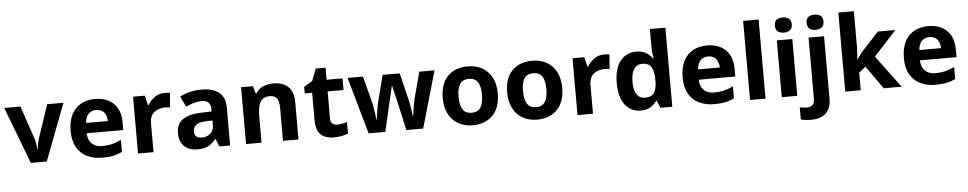

<svg xmlns="http://www.w3.org/2000/svg" viewBox="-48 -1179 9263 1838"><g transform="rotate(-5 4583.5 -260.0)"><path d="M208 0 0 -546H156L261 -235Q270 -207 275.5 -177Q281 -147 282 -123H286Q289 -177 308 -235L413 -546H569L361 0Z M872 -556Q985 -556 1051 -491.5Q1117 -427 1117 -308V-236H765Q767 -173 802.5 -137Q838 -101 901 -101Q954 -101 997 -111.5Q1040 -122 1086 -144V-29Q1046 -9 1001.5 0.5Q957 10 894 10Q812 10 749 -20.5Q686 -51 650 -113Q614 -175 614 -269Q614 -365 646.5 -428.5Q679 -492 737 -524Q795 -556 872 -556ZM873 -450Q830 -450 801.5 -422Q773 -394 768 -335H977Q976 -385 951 -417.5Q926 -450 873 -450Z M1543 -556Q1554 -556 1569 -555Q1584 -554 1593 -552L1582 -412Q1575 -414 1561.5 -415.5Q1548 -417 1538 -417Q1500 -417 1465 -403.5Q1430 -390 1408.5 -360Q1387 -330 1387 -278V0H1238V-546H1351L1373 -454H1380Q1404 -496 1446 -526Q1488 -556 1543 -556Z M1896 -557Q2006 -557 2064.5 -509.5Q2123 -462 2123 -364V0H2019L1990 -74H1986Q1951 -30 1912 -10Q1873 10 1805 10Q1732 10 1684 -32.5Q1636 -75 1636 -163Q1636 -250 1697 -291.5Q1758 -333 1880 -337L1975 -340V-364Q1975 -407 1952.5 -427Q1930 -447 1890 -447Q1850 -447 1812 -435.5Q1774 -424 1736 -407L1687 -508Q1731 -531 1784.5 -544Q1838 -557 1896 -557ZM1917 -251Q1845 -249 1817 -225Q1789 -201 1789 -162Q1789 -128 1809 -113.5Q1829 -99 1861 -99Q1909 -99 1942 -127.5Q1975 -156 1975 -208V-253Z M2586 -556Q2674 -556 2727 -508.5Q2780 -461 2780 -356V0H2631V-319Q2631 -378 2610 -407.5Q2589 -437 2543 -437Q2475 -437 2450 -390.5Q2425 -344 2425 -257V0H2276V-546H2390L2410 -476H2418Q2444 -518 2489.5 -537Q2535 -556 2586 -556Z M3163 -109Q3188 -109 3211 -114Q3234 -119 3257 -126V-15Q3233 -5 3197.5 2.5Q3162 10 3120 10Q3071 10 3032.5 -6Q2994 -22 2971.5 -61.5Q2949 -101 2949 -171V-434H2878V-497L2960 -547L3003 -662H3098V-546H3251V-434H3098V-171Q3098 -140 3116 -124.5Q3134 -109 3163 -109Z M3774 -191Q3770 -208 3762.5 -241.5Q3755 -275 3746 -313.5Q3737 -352 3729 -384.5Q3721 -417 3718 -432H3714Q3711 -417 3703.5 -384.5Q3696 -352 3687 -313.5Q3678 -275 3670 -241Q3662 -207 3658 -189L3614 0H3454L3299 -546H3447L3510 -304Q3517 -279 3522.5 -244Q3528 -209 3533 -176.5Q3538 -144 3540 -125H3544Q3545 -139 3548 -162.5Q3551 -186 3555.5 -211Q3560 -236 3563.5 -256.5Q3567 -277 3569 -284L3636 -546H3800L3864 -284Q3868 -270 3873.5 -239Q3879 -208 3883.5 -176Q3888 -144 3888 -125H3892Q3894 -142 3899 -174.5Q3904 -207 3910.5 -243Q3917 -279 3924 -304L3989 -546H4135L3978 0H3816Z M4719 -274Q4719 -138 4647.5 -64Q4576 10 4453 10Q4377 10 4317.5 -23Q4258 -56 4224 -119.5Q4190 -183 4190 -274Q4190 -410 4261 -483Q4332 -556 4456 -556Q4533 -556 4592 -523Q4651 -490 4685 -427.5Q4719 -365 4719 -274ZM4342 -274Q4342 -193 4368.5 -151.5Q4395 -110 4455 -110Q4514 -110 4540.5 -151.5Q4567 -193 4567 -274Q4567 -355 4540.5 -395.5Q4514 -436 4454 -436Q4395 -436 4368.5 -395.5Q4342 -355 4342 -274Z M5338 -274Q5338 -138 5266.5 -64Q5195 10 5072 10Q4996 10 4936.5 -23Q4877 -56 4843 -119.5Q4809 -183 4809 -274Q4809 -410 4880 -483Q4951 -556 5075 -556Q5152 -556 5211 -523Q5270 -490 5304 -427.5Q5338 -365 5338 -274ZM4961 -274Q4961 -193 4987.5 -151.5Q5014 -110 5074 -110Q5133 -110 5159.5 -151.5Q5186 -193 5186 -274Q5186 -355 5159.5 -395.5Q5133 -436 5073 -436Q5014 -436 4987.5 -395.5Q4961 -355 4961 -274Z M5766 -556Q5777 -556 5792 -555Q5807 -554 5816 -552L5805 -412Q5798 -414 5784.5 -415.5Q5771 -417 5761 -417Q5723 -417 5688 -403.5Q5653 -390 5631.5 -360Q5610 -330 5610 -278V0H5461V-546H5574L5596 -454H5603Q5627 -496 5669 -526Q5711 -556 5766 -556Z M6068 10Q5977 10 5919.5 -61.5Q5862 -133 5862 -272Q5862 -412 5920 -484Q5978 -556 6072 -556Q6131 -556 6169 -533Q6207 -510 6229 -476H6234Q6231 -492 6227 -522.5Q6223 -553 6223 -585V-760H6372V0H6258L6229 -71H6223Q6201 -37 6164 -13.5Q6127 10 6068 10ZM6120 -109Q6182 -109 6207 -145.5Q6232 -182 6233 -255V-271Q6233 -351 6208.5 -393Q6184 -435 6118 -435Q6069 -435 6041 -392.5Q6013 -350 6013 -270Q6013 -190 6041 -149.5Q6069 -109 6120 -109Z M6753 -556Q6866 -556 6932 -491.5Q6998 -427 6998 -308V-236H6646Q6648 -173 6683.5 -137Q6719 -101 6782 -101Q6835 -101 6878 -111.5Q6921 -122 6967 -144V-29Q6927 -9 6882.5 0.5Q6838 10 6775 10Q6693 10 6630 -20.5Q6567 -51 6531 -113Q6495 -175 6495 -269Q6495 -365 6527.5 -428.5Q6560 -492 6618 -524Q6676 -556 6753 -556ZM6754 -450Q6711 -450 6682.5 -422Q6654 -394 6649 -335H6858Q6857 -385 6832 -417.5Q6807 -450 6754 -450Z M7268 0H7119V-760H7268Z M7499 -760Q7532 -760 7556 -744.5Q7580 -729 7580 -687Q7580 -646 7556 -630Q7532 -614 7499 -614Q7465 -614 7441.5 -630Q7418 -646 7418 -687Q7418 -729 7441.5 -744.5Q7465 -760 7499 -760ZM7573 -546V0H7424V-546Z M7723 -687Q7723 -729 7746.5 -744.5Q7770 -760 7804 -760Q7837 -760 7861 -744.5Q7885 -729 7885 -687Q7885 -646 7861 -630Q7837 -614 7804 -614Q7770 -614 7746.5 -630Q7723 -646 7723 -687ZM7685 240Q7660 240 7632.5 236.5Q7605 233 7587 228V111Q7605 115 7621 117.5Q7637 120 7657 120Q7687 120 7708 103Q7729 86 7729 37V-546H7878V59Q7878 109 7859 150Q7840 191 7797.5 215.5Q7755 240 7685 240Z M8183 -420Q8183 -389 8180.5 -358.5Q8178 -328 8175 -297H8177Q8192 -318 8208 -339.5Q8224 -361 8242 -380L8395 -546H8563L8346 -309L8576 0H8404L8247 -221L8183 -170V0H8034V-760H8183Z M8879 -556Q8992 -556 9058 -491.5Q9124 -427 9124 -308V-236H8772Q8774 -173 8809.5 -137Q8845 -101 8908 -101Q8961 -101 9004 -111.5Q9047 -122 9093 -144V-29Q9053 -9 9008.5 0.5Q8964 10 8901 10Q8819 10 8756 -20.5Q8693 -51 8657 -113Q8621 -175 8621 -269Q8621 -365 8653.5 -428.5Q8686 -492 8744 -524Q8802 -556 8879 -556ZM8880 -450Q8837 -450 8808.5 -422Q8780 -394 8775 -335H8984Q8983 -385 8958 -417.5Q8933 -450 8880 -450Z"/></g></svg>

Font: Noto Sans Kannada
Style: Bold
Weight: 700
Designer: Jelle Bosma - Monotype Design Team
Foundry: Monotype Imaging Inc.
Version: Version 2.005; ttfautohint (v1.8.4.7-5d5b)